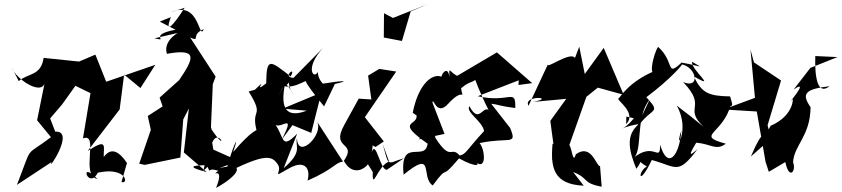

<svg xmlns="http://www.w3.org/2000/svg" viewBox="-20 -834 4129 942"><path d="M484 9C601 -7 611 71 576 59L603 -34C543 -124 507 -87 489 -64C487 -114 511 -160 410 -93L567 -297L589 -468L669 -402L742 -516L501 -433L448 -566L368 -532L194 -550C181 -460 117 -476 72 -436L39 -501C57 -446 198 -351 202 -442L162 -244L230 -161C96 -59 144 -134 63 73L233 -39C207 18 353 -195 251 -188L226 -253L285 -322L350 -413L424 -377L387 -155C469 -186 372 27 458 44C363 -54 414 101 460 13Z M764 -728 841 -688C699 -662 816 -628 738 -646L915 -687C884 -702 774 -643 799 -570C955 -598 930 -546 859 -441L763 -355L778 -312L705 -265L720 -197L663 -31L690 -25L865 -61L879 -248L973 -431L909 -322L882 -86L994 10C853 -26 983 -22 995 -24C1019 29 988 -17 1051 4C1004 42 1088 -30 1040 88C1162 21 1184 -41 1057 -9L1150 -45L1002 -111L978 4C1099 -105 973 -66 1032 -70L1021 -134C1053 -212 1105 -72 1019 -197L1015 -210L1024 -421L1038 -458L913 -650C967 -626 912 -664 980 -691C954 -630 962 -836 819 -774L886 -796C826 -702 787 -665 818 -750Z M1415 -220 1507 -182 1557 -380 1367 -301 1485 -291C1388 -254 1352 -297 1379 -425C1344 -363 1323 -320 1366 -403C1430 -442 1370 -447 1421 -366C1356 -499 1323 -363 1459 -427L1542 -465C1427 -483 1478 -428 1570 -312L1623 -422C1708 -441 1658 -439 1553 -422C1623 -393 1541 -414 1539 -481C1520 -442 1473 -498 1564 -598L1420 -452C1360 -454 1438 -516 1406 -459C1303 -539 1288 -554 1286 -425C1211 -366 1308 -469 1231 -394L1200 -385C1283 -252 1205 -309 1242 -183C1277 -148 1299 -295 1124 -88C1162 -200 1116 -107 1087 16C1285 -85 1315 -69 1343 -27C1369 11 1301 47 1400 -9C1470 -49 1506 -13 1489 52C1620 -5 1624 -37 1663 -41L1535 -238C1571 -176 1441 -47 1437 -156C1427 -112 1467 -91 1372 -9L1438 -178C1352 -91 1379 -170 1320 -236C1341 -175 1441 -303 1363 -150Z M1809 10C1805 109 1834 -24 1889 -41L1858 -127C1890 -11 1875 -31 1962 -58L1878 -1C1845 2 1825 -150 1804 -88C1824 -186 1763 -137 1823 -113L1863 -140L1770 -259L1924 -483L1841 -496L1786 -463L1802 -346L1740 -350L1669 -221C1600 -97 1735 -142 1667 -45C1735 81 1863 -90 1754 -78ZM1864 -769 1863 -650 1952 -633 1995 -778 2080 -814 1908 -746Z M2524 -417 2591 -426 2418 -577 2223 -462C2177 -485 2185 -520 2185 -431C2188 -518 2149 -481 2146 -458C2100 -475 2033 -422 2005 -281L2024 -267C2029 -215 1917 -242 2078 -129C2066 -36 1941 -164 1960 23C2117 -105 2041 34 2103 76C2189 -40 2131 64 2232 -57C2318 -9 2351 -19 2296 -55C2371 25 2362 -99 2333 -132C2479 -163 2519 -118 2483 -206L2390 -325C2423 -322 2428 -314 2508 -304C2511 -406 2479 -326 2324 -362L2525 -440ZM2263 -417C2294 -439 2349 -435 2298 -491C2295 -466 2395 -239 2397 -272C2351 -352 2338 -209 2283 -313C2263 -284 2347 -240 2355 -191C2267 -96 2267 -77 2235 -71C2192 -121 2194 -38 2117 -156C2093 -257 2070 -179 2034 -150L2161 -177L2102 -330C2105 -364 2120 -259 2179 -325C2261 -415 2254 -329 2242 -401Z M2792 10C2871 40 2834 64 2932 82L2924 -19C2906 -15 2883 -133 2805 -77C2786 -3 2780 -207 2758 -79L2857 -359L2913 -404L3040 -369L2942 -599L2849 -471L2822 -605L2801 -550C2778 -583 2660 -494 2668 -518L2573 -315C2544 -369 2714 -357 2596 -334L2758 -349L2680 -241L2702 -76C2650 -7 2760 -105 2691 -129C2680 -10 2697 71 2844 77Z M3053 -262 3090 -254C3027 -175 2986 -203 3116 -226C3046 -171 3067 -92 3102 -6C3171 -92 3047 -78 3154 -17C3109 5 3109 93 3178 -49C3301 -15 3306 26 3402 -102C3386 -90 3340 -42 3396 -134C3468 -128 3494 -93 3541 -129C3386 -171 3530 -174 3567 -326L3467 -306C3585 -318 3581 -295 3562 -361C3455 -363 3423 -378 3384 -459C3505 -391 3372 -488 3375 -531C3439 -494 3418 -510 3324 -527C3245 -453 3292 -530 3209 -604C3188 -579 3145 -411 3224 -498C3062 -442 3018 -346 3014 -351C3003 -343 3107 -280 3052 -225ZM3300 -316C3371 -194 3283 -76 3323 -194C3313 -64 3254 -1 3219 -124C3218 -30 3190 -147 3083 -55C3138 -83 3093 -255 3167 -345L3090 -181C3166 -318 3235 -266 3151 -357C3275 -450 3329 -518 3326 -518C3398 -502 3417 -397 3332 -431C3453 -304 3330 -309 3432 -212C3390 -247 3345 -282 3300 -316Z M3762 -153 3746 -220 3812 -439 3679 -528 3662 -591 3684 -354 3530 -297 3693 -287 3736 -40 3752 9 3833 -39C3852 53 3888 3 3871 -37C3875 -122 3955 -164 3957 -308C3910 -375 3931 -397 4050 -411C3989 -363 3977 -461 3980 -559L4089 -554L3956 -501L3874 -395C3963 -455 3824 -299 3869 -347C3871 -362 3880 -268 3761 -217C3719 -137 3730 -221 3664 -66Z"/></svg>

Font: Asimov Silicon
Style: Regular
Weight: 400
Designer: Google
Version: Version 2.000980; 2014